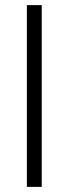

<svg xmlns="http://www.w3.org/2000/svg" viewBox="-20 -730 268 750"><path d="M85 0V-710H143V0Z"/></svg>

Font: Livvic Light
Style: Regular
Weight: 300
Designer: Jacques Le Bailly, Baron von Fonthausen
Version: Version 1.001; ttfautohint (v1.8.2)